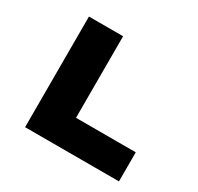

<svg xmlns="http://www.w3.org/2000/svg" viewBox="-150 -876 1083 1052"><g transform="rotate(30 391.5 -350.0)"><path d="M127 0V-700H343V-184H721V0Z"/></g></svg>

Font: Lexend Giga Black
Style: Regular
Weight: 900
Designer: Bonnie Shaver-Troup, Thomas Jockin
Foundry: Lexend
Version: Version 1.007